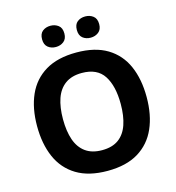

<svg xmlns="http://www.w3.org/2000/svg" viewBox="-131 -1031 1054 1152"><g transform="rotate(-15 395.5 -455.0)"><path d="M395.3 10Q278.8 10 203.1 -36Q127.5 -82 91.2 -165Q54.9 -248 54.9 -359Q54.9 -469.6 91.5 -551.9Q128.1 -634.2 203.8 -679.6Q279.4 -725 396.3 -725Q512.4 -725 587.6 -679.5Q662.7 -634 699 -551.5Q735.3 -469 735.3 -358Q735.3 -247 699 -164.5Q662.7 -82 587.6 -36Q512.4 10 395.3 10ZM395.3 -118.6Q459.2 -118.6 498.5 -147.5Q537.8 -176.4 556.1 -230.1Q574.4 -283.9 574.4 -358Q574.4 -469.8 533 -533.8Q491.6 -597.8 396.3 -597.8Q333 -597.8 293 -568.8Q253 -539.8 234.4 -486.3Q215.8 -432.7 215.8 -358Q215.8 -283.9 234.4 -230.1Q253 -176.4 293 -147.5Q333 -118.6 395.3 -118.6ZM218.7 -854.1Q218.7 -888.7 238.8 -904.4Q258.9 -920.2 287.6 -920.2Q315.8 -920.2 336.5 -904.4Q357.2 -888.7 357.2 -854.1Q357.2 -820.6 336.5 -804.4Q315.8 -788.3 287.6 -788.3Q258.9 -788.3 238.8 -804.4Q218.7 -820.6 218.7 -854.1ZM434.7 -854.1Q434.7 -888.7 454.6 -904.4Q474.5 -920.2 503.9 -920.2Q532.1 -920.2 552.8 -904.4Q573.5 -888.7 573.5 -854.1Q573.5 -820.6 552.8 -804.4Q532.1 -788.3 503.9 -788.3Q474.5 -788.3 454.6 -804.4Q434.7 -820.6 434.7 -854.1Z"/></g></svg>

Font: Noto Sans Symbols
Style: Regular
Weight: 400
Designer: Monotype Design Team
Foundry: Monotype Imaging Inc.
Version: Version 2.002